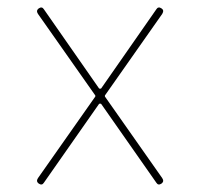

<svg xmlns="http://www.w3.org/2000/svg" viewBox="-20 -548 540 516"><path d="M82 -69.3 234.4 -286.1Q238.3 -290 234.4 -293.9L82 -510.7Q76.2 -519.5 84 -525.4Q92.8 -531.2 97.7 -523.4L246.1 -310.5Q247.1 -309.6 249 -309.6Q251 -309.6 252 -310.5L400.4 -523.4Q405.3 -531.2 414.1 -525.4Q421.9 -520.5 416 -510.7L263.7 -293.9Q259.8 -290 263.7 -286.1L416 -69.3Q421.9 -60.5 414.1 -54.7Q405.3 -48.8 400.4 -56.6L252 -268.6Q251 -269.5 249 -269.5Q247.1 -269.5 246.1 -268.6L97.7 -56.6Q92.8 -48.8 84 -54.7Q76.2 -60.5 82 -69.3Z"/></svg>

Font: Rounded Mgen+ 1mn thin
Style: Regular
Weight: 100
Designer: [Source Han Sans]
Ryoko NISHIZUKA  (kana & ideographs); Paul D. Hunt (Latin, Greek & Cyrillic); Wenlong ZHANG  (bopomofo
Version: Version 1.059.20150602